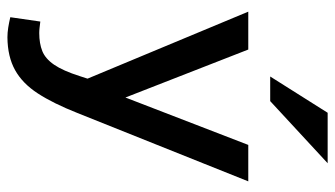

<svg xmlns="http://www.w3.org/2000/svg" viewBox="-214 -540 911 522"><g transform="rotate(90 241.0 -279.5)"><path d="M82 155.3Q69.3 155.3 55.4 153.1Q41.5 150.9 27.3 147.5L39.1 65.9Q47.9 66.9 55.7 67.9Q63.5 68.8 70.3 68.8Q98.6 68.8 119.4 60.5Q140.1 52.2 156.5 28.3Q172.9 4.4 187.5 -41.5L194.3 -62.5L12.2 -499.5H115.2L245.6 -165.5L374.5 -499.5H473.6L287.6 -34.7Q261.7 30.8 234.6 72.5Q207.5 114.3 171.1 134.5Q134.8 154.8 82 155.3ZM255.4 -559.1H188.5L287.1 -715.3H424.3Z"/></g></svg>

Font: Pontano Sans SemiBold
Style: Regular
Weight: 600
Designer: Vernon Adams
Foundry: Vernon Adams
Version: Version 2.001